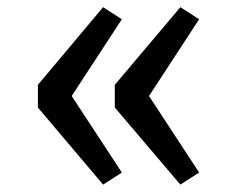

<svg xmlns="http://www.w3.org/2000/svg" viewBox="-20 -566 655 530"><path d="M316.4 -89.7 264.6 -56.4 84.6 -269.2V-331.8L264.6 -546.2L316.4 -512.8L177.9 -301ZM529.7 -89.7 477.9 -56.4 296.9 -269.2V-331.8L477.9 -546.2L529.7 -512.8L391.3 -301Z"/></svg>

Font: FiraCode Nerd Font
Style: Regular
Weight: 400
Designer: Carrois Corporate, Edenspiekermann AG, Nikita Prokopov
Foundry: Carrois Corporate, Edenspiekermann AG, Nikita Prokopov
Version: Version 6.002;Nerd Fonts 3.4.0